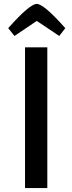

<svg xmlns="http://www.w3.org/2000/svg" viewBox="-20 -962 370 982"><path d="M54 -778 22 -818Q132 -942 168 -942Q204 -942 314 -818L283 -778L168 -855ZM108 0V-720H222V0Z"/></svg>

Font: Convergence
Style: Regular
Weight: 400
Designer: Nicolas Silva and John Vargas
Foundry: Nicolas Silva and Jonh Vargas
Version: Version 1.002